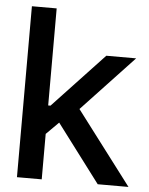

<svg xmlns="http://www.w3.org/2000/svg" viewBox="-52 -771 630 814"><g transform="rotate(5 262.5 -364.0)"><path d="M50.8 0V-727.5H156.2V-314.5H166L383.3 -545.9H510.3L289.6 -311L525.4 0H394.5L209 -246.1L156.2 -193.4V0Z"/></g></svg>

Font: Inter Tight Medium
Style: Regular
Weight: 500
Designer: Rasmus Andersson
Foundry: rsms
Version: Version 3.004; ttfautohint (v1.8.4.7-5d5b)